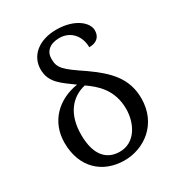

<svg xmlns="http://www.w3.org/2000/svg" viewBox="-183 -882 933 1009"><g transform="rotate(-30 283.5 -377.5)"><path d="M274 10C397 12 517 -74 517 -229C517 -354 442 -424 342 -495C233 -568 211 -588 211 -644C211 -689 243 -719 301 -719C371 -719 414 -665 414 -598C457 -598 484 -619 484 -661C484 -708 421 -765 309 -765C203 -765 134 -707 134 -624C134 -543 194 -509 260 -460C139 -441 50 -356 50 -228C50 -75 148 8 274 10ZM275 -42C203 -44 147 -93 147 -221C147 -344 206 -416 293 -436C351 -396 420 -337 420 -221C420 -132 371 -39 275 -42Z"/></g></svg>

Font: Noto Serif
Style: Regular
Weight: 400
Designer: Monotype Design Team
Foundry: Monotype Imaging Inc.
Version: Version 2.015